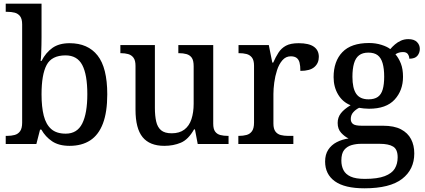

<svg xmlns="http://www.w3.org/2000/svg" viewBox="-20 -780 2304 1040"><path d="M357 10Q299 10 262.5 -14.5Q226 -39 204 -78H197L177 0H11V-44H19Q41 -44 59.5 -49Q78 -54 89 -69.5Q100 -85 100 -116V-648Q100 -678 88.5 -692.5Q77 -707 59 -711.5Q41 -716 19 -716H11V-760H205V-579Q205 -562 204.5 -536Q204 -510 203 -486Q202 -462 200 -450H205Q228 -495 264 -520.5Q300 -546 357 -546Q456 -546 508.5 -479.5Q561 -413 561 -269Q561 -173 537.5 -111Q514 -49 468.5 -19.5Q423 10 357 10ZM336 -56Q398 -56 425.5 -111Q453 -166 453 -270Q453 -376 425.5 -428Q398 -480 335 -480Q260 -480 232.5 -428Q205 -376 205 -269Q205 -201 217 -153.5Q229 -106 257.5 -81Q286 -56 336 -56Z M870 10Q791 10 752.5 -37Q714 -84 714 -186V-423Q714 -453 703 -467.5Q692 -482 674.5 -487Q657 -492 634 -492H632V-536H819V-196Q819 -153 826 -122Q833 -91 852.5 -74.5Q872 -58 910 -58Q952 -58 978.5 -78Q1005 -98 1017 -134.5Q1029 -171 1029 -218V-421Q1029 -453 1018.5 -467.5Q1008 -482 990 -487Q972 -492 949 -492H946V-536H1135V-110Q1135 -81 1145.5 -67Q1156 -53 1174 -48.5Q1192 -44 1214 -44H1218V0H1051L1036 -79H1031Q1000 -24 959.5 -7Q919 10 870 10Z M1271 0V-44H1274Q1297 -44 1315.5 -49Q1334 -54 1345 -69.5Q1356 -85 1356 -116V-424Q1356 -454 1344.5 -468.5Q1333 -483 1315 -487.5Q1297 -492 1275 -492H1272V-536H1436L1455 -441H1460Q1473 -471 1488.5 -495Q1504 -519 1529 -532.5Q1554 -546 1598 -546Q1653 -546 1680 -527Q1707 -508 1707 -472Q1707 -438 1683 -417Q1659 -396 1607 -396Q1607 -424 1602.5 -441Q1598 -458 1586.5 -466.5Q1575 -475 1555 -475Q1528 -475 1509.5 -453.5Q1491 -432 1480.5 -399.5Q1470 -367 1465.5 -332.5Q1461 -298 1461 -271V-111Q1461 -82 1472 -67.5Q1483 -53 1501 -48.5Q1519 -44 1540 -44H1569V0Z M1954 240Q1847 240 1794 202Q1741 164 1741 95Q1741 57 1758 31Q1775 5 1804 -10Q1833 -25 1868 -30Q1847 -40 1828 -60.5Q1809 -81 1809 -114Q1809 -144 1826.5 -166.5Q1844 -189 1879 -210Q1836 -227 1811.5 -268Q1787 -309 1787 -362Q1787 -448 1834.5 -497.5Q1882 -547 1979 -547Q2015 -547 2046.5 -537Q2078 -527 2094 -514Q2105 -527 2119.5 -539.5Q2134 -552 2152 -560Q2170 -568 2192 -568Q2223 -568 2238.5 -552.5Q2254 -537 2254 -515Q2254 -494 2241 -478Q2228 -462 2197 -462Q2197 -475 2189.5 -486.5Q2182 -498 2163 -498Q2151 -498 2141 -495Q2131 -492 2122 -486Q2140 -465 2151.5 -435.5Q2163 -406 2163 -364Q2163 -290 2117.5 -240.5Q2072 -191 1979 -191Q1967 -191 1951 -192.5Q1935 -194 1925 -196Q1907 -187 1893.5 -172Q1880 -157 1880 -135Q1880 -118 1892 -108.5Q1904 -99 1939 -99H2054Q2115 -99 2152 -79.5Q2189 -60 2206.5 -26.5Q2224 7 2224 51Q2224 138 2158 189Q2092 240 1954 240ZM1956 189Q2025 189 2064 174Q2103 159 2118.5 133Q2134 107 2134 72Q2134 29 2109.5 14Q2085 -1 2037 -1H1935Q1909 -1 1884.5 6Q1860 13 1844.5 32Q1829 51 1829 90Q1829 119 1840.5 141.5Q1852 164 1879.5 176.5Q1907 189 1956 189ZM1976 -242Q2008 -242 2026.5 -255Q2045 -268 2053 -295.5Q2061 -323 2061 -365Q2061 -408 2052.5 -437.5Q2044 -467 2025.5 -481Q2007 -495 1975 -495Q1944 -495 1925 -480.5Q1906 -466 1897.5 -436.5Q1889 -407 1889 -364Q1889 -302 1909.5 -272Q1930 -242 1976 -242Z"/></svg>

Font: ET Text
Style: Regular
Weight: 470
Designer: Monotype Design Team
Foundry: Monotype Imaging Inc.
Version: Version 2.009